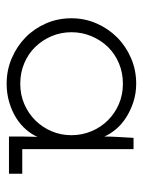

<svg xmlns="http://www.w3.org/2000/svg" viewBox="54 -477 430 578"><g transform="rotate(90 269.0 -188.0)"><path d="M35 -188Q35 -228 50.5 -263.5Q66 -299 92.5 -325.5Q119 -352 155 -367.5Q191 -383 232 -383Q261 -383 287 -374.5Q313 -366 334 -352.5Q355 -339 369.5 -321.5Q384 -304 391 -287Q391 -309 392.5 -331Q394 -353 395 -375H429V-40H503V0H391V-40Q391 -52 391.5 -63.5Q392 -75 392 -86Q385 -69 370.5 -52Q356 -35 335.5 -22Q315 -9 288.5 -1Q262 7 232 7Q191 7 155 -8.5Q119 -24 92.5 -50Q66 -76 50.5 -111.5Q35 -147 35 -188ZM77 -188Q77 -156 89 -128Q101 -100 121.5 -79Q142 -58 170.5 -46Q199 -34 232 -34Q265 -34 293 -46Q321 -58 342 -79Q363 -100 375 -128Q387 -156 387 -188Q387 -220 375 -248.5Q363 -277 342 -298Q321 -319 293 -331Q265 -343 232 -343Q199 -343 170.5 -331Q142 -319 121.5 -298Q101 -277 89 -248.5Q77 -220 77 -188Z"/></g></svg>

Font: Josefin Slab
Style: Regular
Weight: 400
Designer: Santiago Orozco
Foundry: Typemade
Version: Version 1.000